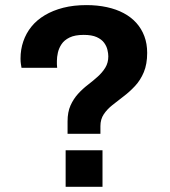

<svg xmlns="http://www.w3.org/2000/svg" viewBox="-20 -718 653 738"><path d="M239.7 -203.7V-251.4Q239.7 -287.4 251.1 -312.8Q262.6 -338.2 280.2 -357.5Q297.8 -376.8 318 -392.2Q338.1 -407.6 355.7 -423.5Q373.3 -439.3 384.8 -458Q396.3 -476.7 396.3 -501.4Q396.3 -512.3 393 -526.3Q389.8 -540.4 380.3 -553.5Q370.7 -566.7 351.9 -575.3Q333 -583.9 301.6 -583.9Q267.9 -583.9 247.3 -573.8Q226.8 -563.7 216.5 -548.1Q206.3 -532.6 202.5 -515.7Q198.7 -498.7 198.7 -484.3Q198.7 -477.3 198.7 -470.8Q198.7 -464.3 199.7 -457.3H62.7Q61.7 -463.3 60.3 -472Q58.9 -480.6 58.9 -492.9Q58.9 -528 69.6 -559Q80.2 -590.1 100.8 -615.6Q121.4 -641.1 152.3 -659.5Q183.1 -677.9 223.1 -688.2Q263 -698.4 312.3 -698.4Q354.4 -698.4 390.8 -690.5Q427.2 -682.6 455.5 -667.4Q483.9 -652.3 504 -630Q524 -607.7 534.8 -579Q545.7 -550.2 545.7 -514.8Q545.7 -471.4 532.8 -440.6Q519.9 -409.8 499.2 -387.6Q478.5 -365.4 455.8 -348.2Q433.2 -330.9 412.5 -314.5Q391.8 -298.2 378.9 -278.9Q366 -259.7 366 -233.3V-203.7ZM232.3 0V-140.4H374V0Z"/></svg>

Font: Archivo SemiBold
Style: Regular
Weight: 600
Designer: Hector Gatti
Foundry: Omnibus-Type
Version: Version 2.001